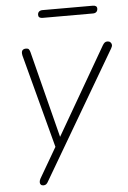

<svg xmlns="http://www.w3.org/2000/svg" viewBox="-58 -713 628 942"><g transform="rotate(-5 256.0 -242.5)"><path d="M118 186Q109 186 104.5 181Q100 176 100.5 168Q101 160 106 151L198 -7L195 13L70 -458Q68 -468 69 -475Q70 -482 75.5 -486Q81 -490 90 -490Q100 -490 104 -485.5Q108 -481 111 -470L227 -14H202L468 -474Q473 -482 478 -486Q483 -490 491 -490Q500 -490 505.5 -485Q511 -480 512 -472.5Q513 -465 507 -455L141 169Q137 177 131.5 181.5Q126 186 118 186ZM185 -633Q164 -633 164 -649Q164 -660 170.5 -665.5Q177 -671 187 -671H435Q456 -671 456 -655Q456 -645 450 -639Q444 -633 433 -633Z"/></g></svg>

Font: Nunito ExtraLight
Style: Italic
Weight: 200
Italic angle: -9°
Designer: Vernon Adams
Foundry: Vernon Adams
Version: Version 3.602